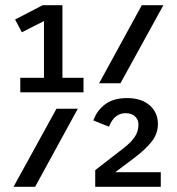

<svg xmlns="http://www.w3.org/2000/svg" viewBox="-20 -718 680 738"><path d="M58 -419H149V-637L64 -594L38 -643L144 -698H220V-419H301V-363H58ZM525 -698H608L443 -398H361ZM197 -300H279L115 0H32ZM346 -64 457 -150Q486 -173 499 -193.5Q512 -214 512 -237V-241Q512 -259 498.5 -271Q485 -283 463 -283Q419 -283 399 -231L339 -255Q352 -293 384 -317Q416 -341 468 -341Q524 -341 555.5 -313Q587 -285 587 -242Q587 -204 562.5 -173Q538 -142 492 -108L423 -56H598V0H346Z"/></svg>

Font: Writer Medium
Style: Regular
Weight: 500
Monospace: yes
Designer: Mike Abbink, Paul van der Laan, Pieter van Rosmalen
Foundry: Bold Monday
Version: Version 2.001 2020